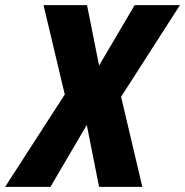

<svg xmlns="http://www.w3.org/2000/svg" viewBox="-44 -730 723 750"><path d="M-24 0 209 -361 126 -710H296L343 -474L482 -710H659L429 -352L512 0H343L295 -242L153 0Z"/></svg>

Font: Geist Mono ExtraBold
Style: Italic
Weight: 800
Italic angle: -12°
Monospace: yes
Designer: Basement.studio, Andrés Briganti, Mateo Zaragoza
Foundry: Basement.studio, Vercel, Andrés Briganti, Guido Ferreyra, Mateo Zaragoza
Version: Version 1.500; ttfautohint (v1.8.4.7-5d5b)